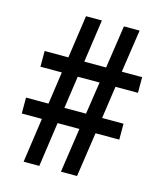

<svg xmlns="http://www.w3.org/2000/svg" viewBox="-108 -795 743 875"><g transform="rotate(15 263.5 -357.0)"><path d="M402 -438 380 -285H481V-210H369L338 0H262L293 -210H190L160 0H86L116 -210H21V-285H127L149 -438H48V-512H160L189 -714H264L235 -512H338L368 -714H442L412 -512H508V-438ZM202 -285H304L327 -438H224Z"/></g></svg>

Font: Noto Sans Arabic UI Cn Md
Style: Regular
Weight: 500
Width: 3
Designer: Monotype Design Team, Nadine Chahine and Nizar Qandah
Foundry: Monotype Imaging Inc.
Version: Version 2.010; ttfautohint (v1.8.4.7-5d5b)